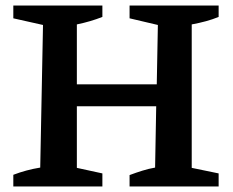

<svg xmlns="http://www.w3.org/2000/svg" viewBox="-20 -672 839 692"><path d="M28 0V-42Q75 -60 125 -68L135 -582L28 -606V-652H349V-611Q306 -594 257 -584V-368H545L549 -582L447 -606V-652H768V-611Q746 -602 722 -595.5Q698 -589 671 -584V-67L768 -47V0H447V-41Q471 -50 493.5 -57Q516 -64 539 -68L543 -289H257V-67L349 -47V0Z"/></svg>

Font: Piazzolla SC SemiBold
Style: Regular
Weight: 600
Designer: Juan Pablo del Peral
Foundry: Huerta Tipografica
Version: Version 1.330